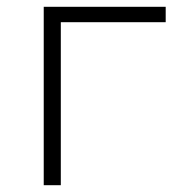

<svg xmlns="http://www.w3.org/2000/svg" viewBox="-20 -542 505 562"><path d="M108 0V-522H465V-477H144L158 -491V0Z"/></svg>

Font: MOST Montserrat Light
Style: Regular
Weight: 300
Designer: Julieta Ulanovsky
Foundry: Julieta Ulanovsky
Version: Version 8.000;March 11, 2024;FontCreator 15.0.0.2926 64-bit